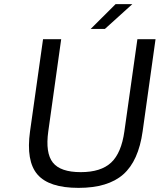

<svg xmlns="http://www.w3.org/2000/svg" viewBox="-20 -890 773 930"><path d="M125.5 -253.9 188.5 -700.2H276.4L213.9 -253.9Q199.2 -148.9 236.1 -102.5Q272.9 -56.2 371.1 -56.2Q468.8 -56.2 518.3 -102.5Q567.9 -148.9 582.5 -253.9L645.5 -700.2H733.4L670.9 -253.9Q650.9 -110.4 576.9 -45.2Q502.9 20 360.4 20Q217.3 20 161.4 -44.9Q105.5 -109.9 125.5 -253.9ZM419.4 -750 540 -870.1H621.1L488.3 -750Z"/></svg>

Font: Fivo Sans
Style: Italic
Weight: 400
Designer: Alexander Slobzheninov
Foundry: Alexander Slobzheninov
Version: 1.0